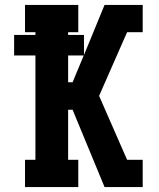

<svg xmlns="http://www.w3.org/2000/svg" viewBox="-20 -755 640 775"><path d="M81 0V-110H123V-531H37V-614H123V-625H81V-735H296V-625H255V-614H319V-533L402 -735H556V-625H493L380 -368L493 -110H556V0H402L273 -312H255V-110H296V0ZM273 -423 318 -531H255V-423Z"/></svg>

Font: Iosevka Curly Slab XBdEx
Style: Regular
Weight: 800
Width: 7
Monospace: yes
Designer: Belleve Invis
Foundry: Belleve Invis
Version: Version 11.0.0; ttfautohint (v1.8.3)